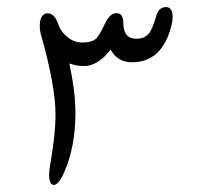

<svg xmlns="http://www.w3.org/2000/svg" viewBox="-20 -520 617 542"><path d="M95.7 -421.9Q92.3 -433.6 92.3 -446.3Q92.3 -482.4 115.2 -482.4Q134.3 -482.4 145.5 -449.2Q151.9 -430.2 170.9 -415Q189.5 -399.9 211.9 -399.9Q240.2 -399.9 252.4 -412.1Q260.7 -420.4 277.3 -455.1Q291 -482.9 308.6 -482.9Q328.1 -482.9 328.1 -455.1Q328.1 -410.6 365.2 -410.6Q388.7 -410.6 401.4 -426.8Q410.2 -438.5 421.4 -475.6Q428.2 -500 448.7 -500Q467.3 -500 467.3 -472.2Q467.3 -460.9 463.9 -447.8Q438 -344.2 352.5 -344.2Q311.5 -344.2 292.5 -379.9Q255.9 -333.5 217.3 -333.5Q196.8 -333.5 175.8 -340.8Q184.1 -302.2 188.5 -267.6Q192.9 -232.9 192.9 -201.2Q192.9 -106.4 161.6 -34.7Q146 2 131.8 2Q118.7 2 118.7 -27.8Q118.7 -33.2 119.4 -39.1Q120.1 -44.9 121.1 -51.8Q128.9 -96.2 132.8 -132.1Q136.7 -168 136.7 -196.8Q136.7 -277.3 95.7 -421.9Z"/></svg>

Font: Dima Nastaligh Tahriri
Style: regular
Weight: 400
Designer: R.Balvardi
Foundry: Dima Software Group
Version: Version 1.00;November 13, 2018;FontCreator 11.5.0.2427 64-bi